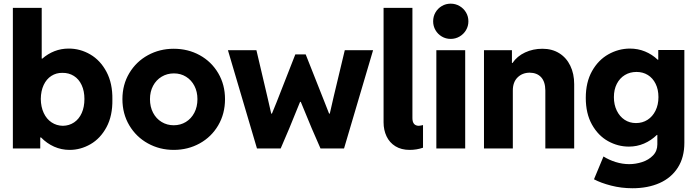

<svg xmlns="http://www.w3.org/2000/svg" viewBox="-20 -794 3730 1027"><path d="M48.8 -752H203.1V-480.5H206.5Q235.8 -506.3 271.5 -520.3Q307.1 -534.2 347.7 -534.2Q409.2 -534.2 463.1 -502.7Q517.1 -471.2 549.8 -409.4Q582.5 -347.7 581.1 -261.7Q582.5 -174.8 549.8 -114Q517.1 -53.2 464.1 -22.7Q411.1 7.8 352.5 7.8Q308.6 7.8 269.5 -9.5Q230.5 -26.9 199.7 -58.6H195.3V0H48.8ZM431.6 -264.6Q431.6 -307.1 416.7 -339.1Q401.9 -371.1 375 -387.9Q348.1 -404.8 313.5 -404.3Q280.8 -404.8 254.6 -387.9Q228.5 -371.1 213.6 -339.4Q198.7 -307.6 198.2 -264.6Q198.7 -222.2 213.9 -189.7Q229 -157.2 255.9 -139.4Q282.7 -121.6 316.4 -121.1Q350.1 -121.6 376.5 -139.4Q402.8 -157.2 417.2 -189.5Q431.6 -221.7 431.6 -264.6Z M634.8 -263.7Q634.8 -341.3 671.6 -402.8Q708.5 -464.4 771.2 -498.8Q834 -533.2 909.2 -533.2Q985.8 -533.2 1048.3 -498.8Q1110.8 -464.4 1147.2 -402.8Q1183.6 -341.3 1183.6 -263.7Q1183.6 -185.5 1147.2 -123.5Q1110.8 -61.5 1048.1 -26.9Q985.4 7.8 909.2 7.8Q834 7.8 771.2 -26.9Q708.5 -61.5 671.6 -123.5Q634.8 -185.5 634.8 -263.7ZM1036.1 -263.7Q1036.1 -303.2 1020 -334.5Q1003.9 -365.7 975.3 -383.5Q946.8 -401.4 910.2 -401.4Q874 -401.4 844.7 -383.8Q815.4 -366.2 798.8 -335Q782.2 -303.7 782.2 -263.7Q782.2 -222.7 798.8 -190.9Q815.4 -159.2 844.5 -141.6Q873.5 -124 909.2 -124Q945.3 -124 974.1 -141.6Q1002.9 -159.2 1019.5 -190.9Q1036.1 -222.7 1036.1 -263.7Z M1199.2 -525.4H1351.6L1409.2 -280.3L1430.7 -186.5H1434.6L1459 -246.1L1559.6 -502.9H1615.2L1716.8 -246.1L1740.2 -186.5H1744.1L1765.6 -280.3L1824.2 -525.4H1975.6L1820.3 0H1694.3L1647.5 -107.4L1588.9 -249H1585L1527.3 -107.4L1481.4 0H1354.5Z M2031.7 -139.6V-752H2186V-162.1Q2186 -121.6 2220.2 -121.1Q2226.6 -121.6 2232.7 -122.8Q2238.8 -124 2242.7 -125V-3.9Q2208.5 7.8 2171.4 7.8Q2126.5 7.8 2095 -11.7Q2063.5 -31.2 2047.6 -64.9Q2031.7 -98.6 2031.7 -139.6Z M2314 -525.4H2468.3V0H2314ZM2296.9 -679.7Q2296.9 -706.1 2309.3 -727.5Q2321.8 -749 2343.3 -761.7Q2364.7 -774.4 2390.6 -774.4Q2416.5 -774.4 2438.2 -761.7Q2460 -749 2472.7 -727.5Q2485.4 -706.1 2485.4 -679.7Q2485.4 -654.3 2472.7 -632.8Q2460 -611.3 2438.2 -598.6Q2416.5 -585.9 2390.6 -585.9Q2364.7 -585.9 2343.3 -598.6Q2321.8 -611.3 2309.3 -632.8Q2296.9 -654.3 2296.9 -679.7Z M2568.8 -525.4H2718.3V-457H2721.2Q2746.1 -493.7 2788.6 -513.4Q2831.1 -533.2 2881.3 -533.2Q2933.1 -533.2 2971.4 -509.3Q3009.8 -485.4 3030.5 -442.4Q3051.3 -399.4 3051.3 -343.8V0H2897V-310.5Q2896.5 -356.9 2874.5 -380.9Q2852.5 -404.8 2813 -405.3Q2773.4 -404.8 2748 -379.4Q2722.7 -354 2723.1 -308.6V0H2568.8Z M3157.2 165 3208 43Q3237.3 61.5 3273.4 72.8Q3309.6 84 3345.7 84Q3380.4 84 3415 72.8Q3449.7 61.5 3472.9 37.6Q3496.1 13.7 3496.1 -21.5V-72.3H3493.7Q3462.9 -42.5 3424.8 -26.1Q3386.7 -9.8 3343.8 -9.8Q3285.2 -9.8 3232.4 -39.1Q3179.7 -68.4 3146.5 -127.4Q3113.3 -186.5 3113.3 -270.5Q3113.3 -354 3146.7 -413.6Q3180.2 -473.1 3234.1 -503.4Q3288.1 -533.7 3348.6 -534.2Q3392.6 -534.2 3430.4 -518.6Q3468.3 -502.9 3498 -474.6H3501V-526.4H3640.6V-30.3Q3640.6 47.9 3605.7 102.5Q3570.8 157.2 3508.1 185.1Q3445.3 212.9 3363.3 212.9Q3303.2 212.9 3248.5 198.7Q3193.8 184.6 3157.2 165ZM3502 -274.4Q3502 -315.4 3486.8 -345.9Q3471.7 -376.5 3445.3 -392.8Q3418.9 -409.2 3384.8 -409.2Q3349.6 -409.2 3322.3 -392.6Q3294.9 -376 3279.3 -345.5Q3263.7 -314.9 3263.7 -274.4Q3263.7 -233.9 3279.1 -202.4Q3294.4 -170.9 3321 -153.3Q3347.7 -135.7 3381.8 -135.7Q3416.5 -135.7 3443.6 -153.1Q3470.7 -170.4 3486.3 -202.1Q3502 -233.9 3502 -274.4Z"/></svg>

Font: Reddit Sans Vanilla ExtraBold
Style: Regular
Weight: 800
Designer: Stephen Hutchings
Foundry: Reddit
Version: Version 1.013